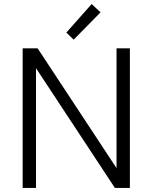

<svg xmlns="http://www.w3.org/2000/svg" viewBox="-20 -929 755 949"><path d="M92 0V-690H166L556 -98V-690H622V0H548L158 -592V0ZM308 -768 433 -909 477 -868 344 -733Z"/></svg>

Font: Oxanium Light
Style: Regular
Weight: 300
Designer: Severin Meyer
Version: Version 1.000